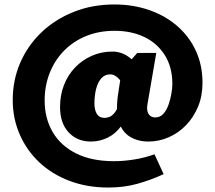

<svg xmlns="http://www.w3.org/2000/svg" viewBox="-20 -643 964 860"><path d="M387 -9Q326 -9 287.5 -50Q249 -91 249 -164Q249 -217 266.5 -262Q284 -307 316 -340.5Q348 -374 391 -393Q434 -412 484 -412Q560 -412 617 -320L544 -236Q532 -269 513 -289.5Q494 -310 474 -310Q450 -310 434.5 -293Q419 -276 411 -246.5Q403 -217 403 -179Q403 -150 414 -132.5Q425 -115 448 -115Q459 -115 470.5 -119.5Q482 -124 493 -137.5Q504 -151 513 -175L557 -170Q549 -114 523 -78.5Q497 -43 461.5 -26Q426 -9 387 -9ZM492 -623Q577 -623 649.5 -597.5Q722 -572 775 -525.5Q828 -479 857.5 -415Q887 -351 887 -272Q887 -213 867 -165Q847 -117 813 -82Q779 -47 735.5 -28Q692 -9 645 -9Q598 -9 563 -30Q528 -51 513 -96Q498 -141 508 -215L525 -327L595 -406H680L640 -173Q636 -148 645.5 -132.5Q655 -117 675 -117Q697 -117 711.5 -133Q726 -149 734.5 -173Q743 -197 747.5 -222.5Q752 -248 752 -267Q752 -342 718.5 -395.5Q685 -449 627 -477Q569 -505 493 -505Q423 -505 365.5 -481.5Q308 -458 266.5 -415.5Q225 -373 202.5 -316Q180 -259 180 -193Q180 -113 216 -51.5Q252 10 321.5 44.5Q391 79 491 79Q533 79 580.5 71.5Q628 64 672 48L713 137Q654 164 594.5 180.5Q535 197 465 197Q370 197 291 167Q212 137 155.5 83.5Q99 30 68 -41.5Q37 -113 37 -195Q37 -284 70.5 -361.5Q104 -439 165 -497.5Q226 -556 309.5 -589.5Q393 -623 492 -623Z"/></svg>

Font: Ysabeau Infant Black
Style: Regular
Weight: 900
Designer: Christian Thalmann (Catharsis Fonts)
Version: Version 2.001;gftools[0.9.30]; featfreeze: ss01,ss02,lnum